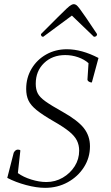

<svg xmlns="http://www.w3.org/2000/svg" viewBox="-20 -892 533 924"><path d="M197 12Q156 12 105.5 -1.5Q55 -15 15 -36L46 -157Q54 -172 66 -172Q75 -172 78 -168L66 -59Q92 -40 130.5 -28Q169 -16 203 -16Q246 -16 282 -37Q318 -58 339.5 -92Q361 -126 361 -167Q361 -194 350 -216Q339 -238 312.5 -259.5Q286 -281 237 -309Q185 -339 156.5 -362Q128 -385 117 -408.5Q106 -432 106 -464Q106 -518 132 -561.5Q158 -605 202.5 -630Q247 -655 302 -655Q373 -655 454 -613L422 -495Q413 -495 406.5 -500Q400 -505 401 -511L406 -588Q386 -606 356 -616.5Q326 -627 294 -627Q232 -627 192 -588.5Q152 -550 152 -489Q152 -462 161.5 -443Q171 -424 199 -404Q227 -384 281 -354Q354 -313 383.5 -275.5Q413 -238 413 -188Q413 -133 384 -87.5Q355 -42 306 -15Q257 12 197 12ZM335 -872Q341 -872 347 -868Q353 -864 363.5 -850Q374 -836 394 -807Q414 -778 447 -728Q447 -715 432 -715L326 -817L188 -715Q177 -715 177 -728Q227 -778 256 -807Q285 -836 300 -850Q315 -864 322.5 -868Q330 -872 335 -872Z"/></svg>

Font: Petrona ExtraLight
Style: Italic
Weight: 200
Italic angle: -9°
Designer: Ringo R. Seeber
Foundry: Ringo R. Seeber
Version: Version 2.001; ttfautohint (v1.8.3)